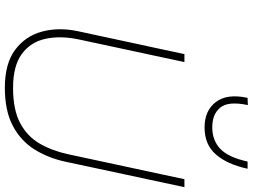

<svg xmlns="http://www.w3.org/2000/svg" viewBox="-142 -866 1017 772"><g transform="rotate(90 366.0 -479.5)"><path d="M332 9Q235.5 9 180 -32.2Q124.5 -73.5 106.5 -140.5Q88.5 -207.5 105 -285Q112 -316.5 122.5 -366.2Q133 -416 145.5 -473.5Q160 -539.5 172.2 -596.8Q184.5 -654 197 -713H229Q216.5 -654 204.2 -596.5Q192 -539 177.5 -472.5L138 -288Q122.5 -214.5 135.5 -154.5Q148.5 -94.5 196.5 -59.2Q244.5 -24 333 -24Q420.5 -24 474.2 -52.5Q528 -81 557 -131.2Q586 -181.5 600 -247L648.5 -473Q663 -539.5 675.2 -596.8Q687.5 -654 700 -713H732Q719.5 -654 707.2 -596.8Q695 -539.5 680.5 -472.5Q665.5 -402 651.5 -336.8Q637.5 -271.5 630 -236Q615.5 -167.5 581.5 -112Q547.5 -56.5 487 -23.8Q426.5 9 332 9ZM492 -794Q424.5 -794 389.8 -839.2Q355 -884.5 373 -967L402 -968Q385.5 -890 411.8 -857.5Q438 -825 491 -825Q544.5 -825 578.5 -857.8Q612.5 -890.5 629 -967H658Q640 -884.5 600.2 -839.2Q560.5 -794 492 -794Z"/></g></svg>

Font: Commissioner Thin
Style: Italic
Weight: 100
Italic angle: -12°
Designer: Kostas Bartsokas
Foundry: Kostas Bartsokas
Version: Version 1.000; ttfautohint (v1.8.3)